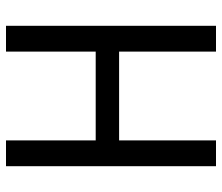

<svg xmlns="http://www.w3.org/2000/svg" viewBox="-70 -670 740 640"><g transform="rotate(-90 300.0 -350.0)"><path d="M66 0V-700H152V-401H448V-700H534V0H448V-323H152V0Z"/></g></svg>

Font: CommitMono
Style: 450Regular
Weight: 450
Designer: Eigil Nikolajsen
Foundry: Eigil Nikolajsen
Version: Version 1.002